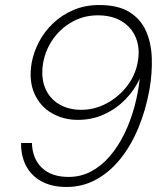

<svg xmlns="http://www.w3.org/2000/svg" viewBox="-20 -732 653 764"><path d="M245 12Q185 12 144 -11Q103 -34 83 -73.5Q63 -113 64 -163H107Q109 -100 147 -64Q185 -28 253 -28Q302 -28 343 -50Q384 -72 417 -110.5Q450 -149 474.5 -199Q499 -249 514.5 -305.5Q530 -362 536 -419Q516 -375 480 -337.5Q444 -300 395.5 -277.5Q347 -255 290 -255Q233 -255 186.5 -281.5Q140 -308 117 -359.5Q94 -411 106 -482Q114 -525 135.5 -566Q157 -607 192 -640Q227 -673 273 -692.5Q319 -712 375 -712Q450 -712 495 -684Q540 -656 561 -608.5Q582 -561 584 -501Q586 -441 575 -377Q560 -293 530 -221.5Q500 -150 457.5 -98Q415 -46 361.5 -17Q308 12 245 12ZM303 -295Q357 -295 405 -321Q453 -347 486 -390Q519 -433 528 -485Q538 -539 521 -581Q504 -623 465 -647Q426 -671 369 -671Q315 -671 269 -646Q223 -621 192.5 -578.5Q162 -536 152 -484Q142 -426 159 -383.5Q176 -341 214 -318Q252 -295 303 -295Z"/></svg>

Font: DM Sans 9pt ExtraLight
Style: Italic
Weight: 250
Italic angle: -10°
Version: Version 4.004;gftools[0.9.30]